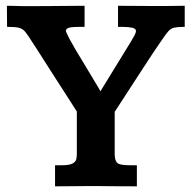

<svg xmlns="http://www.w3.org/2000/svg" viewBox="-20 -656 675 676"><path d="M173.8 0V-74.2H197.8Q225.1 -74.2 236.1 -80.6Q247.1 -86.9 248.8 -96.2Q250.5 -105.5 250.5 -113.3V-263.2Q245.6 -271 233.6 -289.8Q221.7 -308.6 205.6 -333.5Q189.5 -358.4 172.4 -385Q155.3 -411.6 139.4 -436.5Q123.5 -461.4 111.6 -480.2Q99.6 -499 94.2 -506.8Q78.6 -532.2 69.1 -543.7Q59.6 -555.2 46.1 -558.3Q32.7 -561.5 4.9 -561.5Q4.9 -580.1 4.6 -598.9Q4.4 -617.7 4.4 -635.7Q10.7 -635.7 25.6 -635.3Q40.5 -634.8 57.4 -634.5Q74.2 -634.3 85.4 -634.3Q128.9 -634.3 170.9 -634.8Q212.9 -635.3 277.8 -635.7V-561.5H261.7Q235.4 -561.5 223.6 -558.6Q211.9 -555.7 211.9 -545.9Q214.4 -540 220 -528.3Q225.6 -516.6 231.9 -506.3Q234.4 -501 244.6 -483.6Q254.9 -466.3 268.8 -443.4Q282.7 -420.4 296.6 -397.2Q310.5 -374 320.8 -356.9Q331.1 -339.8 333.5 -334.5L439 -506.3Q447.8 -520.5 453.1 -530.5Q458.5 -540.5 459 -547.4Q457.5 -555.7 446 -558.3Q434.6 -561 409.7 -561.5Q407.2 -561.5 402.6 -561.5Q397.9 -561.5 395.5 -561.5V-635.7Q395.5 -635.7 411.4 -635.5Q427.2 -635.3 450 -635.3Q472.7 -635.3 493.7 -635Q514.6 -634.8 525.4 -634.8Q548.8 -634.8 573.7 -635Q598.6 -635.3 630.4 -635.7V-561.5Q606.4 -561.5 594.2 -558.8Q582 -556.2 573.7 -547.1Q565.4 -538.1 552.2 -518.6Q538.1 -498.5 518.8 -469.5Q499.5 -440.4 478.8 -408.4Q458 -376.5 438.7 -346.7Q419.4 -316.9 404.8 -294.4Q390.1 -272 383.8 -262.2V-114.3Q383.8 -93.3 391.6 -83.7Q399.4 -74.2 437 -74.2H461.9V0Q427.7 0 394.3 -0.2Q360.8 -0.5 314 -1Q293 -1 265.4 -0.7Q237.8 -0.5 212.9 -0.2Q188 0 173.8 0Z"/></svg>

Font: Kameron SemiBold
Style: Regular
Weight: 600
Designer: Vernon Adams
Foundry: Vernon Adams
Version: Version 1.100